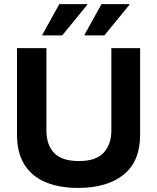

<svg xmlns="http://www.w3.org/2000/svg" viewBox="-20 -911 770 941"><path d="M362.5 10Q271.7 10 204.2 -17.9Q136.7 -45.8 100 -103.8Q63.3 -161.7 63.3 -251.7V-675H207.5V-271.7Q207.5 -200.8 245.4 -161.2Q283.3 -121.7 366.7 -121.7Q451.7 -121.7 488.8 -163.3Q525.8 -205 525.8 -270.8V-675H666.7V-250Q666.7 -120 585.8 -55Q505 10 362.5 10ZM394.2 -737.5V-740.8L477.5 -890.8H614.2V-887.5L491.7 -737.5ZM187.5 -737.5V-740.8L270.8 -890.8H407.5V-887.5L285 -737.5Z"/></svg>

Font: Funnel Display
Style: Bold
Weight: 700
Designer: NORD ID, Kristian Moeller
Foundry: Dicotype
Version: Version 1.000